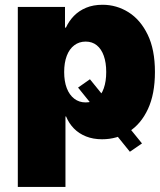

<svg xmlns="http://www.w3.org/2000/svg" viewBox="-20 -564 657 789"><path d="M349.6 -238.3 563.5 25.4 513.7 59.6 300.8 -204.1ZM53.2 204.1V-535.6H247.1V-450.7H251Q263.2 -477.5 283.9 -498.8Q304.7 -520 334 -532.2Q363.3 -544.4 401.4 -544.4Q459 -544.4 508.1 -513.7Q557.1 -482.9 586.9 -421.6Q616.7 -360.4 616.7 -268.1Q616.7 -177.7 588.1 -116.2Q559.6 -54.7 510.3 -23.2Q460.9 8.3 399.4 8.3Q362.8 8.3 333.5 -3.4Q304.2 -15.1 283.7 -36.1Q263.2 -57.1 251.5 -85.4H249V204.1ZM332 -143.1Q358.9 -143.1 377.7 -158Q396.5 -172.9 406.5 -201.2Q416.5 -229.5 416.5 -268.1Q416.5 -306.6 406.5 -334.7Q396.5 -362.8 377.7 -377.9Q358.9 -393.1 332 -393.1Q305.2 -393.1 285.2 -377.9Q265.1 -362.8 254.4 -334.7Q243.7 -306.6 243.7 -268.1Q243.7 -229.5 254.4 -201.7Q265.1 -173.8 285.2 -158.4Q305.2 -143.1 332 -143.1Z"/></svg>

Font: Inter 20pt Black
Style: Regular
Weight: 900
Version: Version 4.001;git-66647c0bb